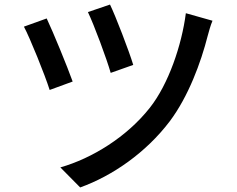

<svg xmlns="http://www.w3.org/2000/svg" viewBox="-20 -784 1040 843"><path d="M463 -764 366 -731C393 -675 449 -524 466 -464L565 -499C547 -559 487 -715 463 -764ZM796 -726C778 -586 720 -415 638 -311C537 -183 385 -89 245 -49L332 39C474 -12 621 -114 725 -251C807 -360 862 -509 892 -627C897 -645 904 -672 913 -693ZM185 -703 85 -667C111 -619 178 -453 198 -389L299 -426C275 -493 213 -644 185 -703Z"/></svg>

Font: Noto Sans CJK JP Medium
Style: Regular
Weight: 500
Designer: Ryoko NISHIZUKA (kana & ideographs); Paul D. Hunt (Latin, Greek & Cyrillic); Wenlong ZHANG (bopomofo); Sandoll Communica
Foundry: Adobe Systems Incorporated
Version: Version 1.004;PS 1.004;hotconv 1.0.82;makeotf.lib2.5.63406